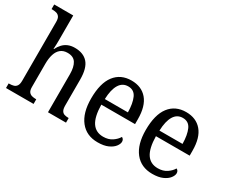

<svg xmlns="http://www.w3.org/2000/svg" viewBox="-114 -1131 1811 1513"><g transform="rotate(30 791.5 -375.0)"><path d="M17 0V-42H24Q45 -42 62 -47Q79 -52 89 -67.5Q99 -83 99 -114V-650Q99 -680 88.5 -694.5Q78 -709 61 -713.5Q44 -718 24 -718H17V-760H190V-537Q190 -519 189.5 -501Q189 -483 188 -469.5Q187 -456 187 -455H191Q204 -482 223.5 -503Q243 -524 269.5 -535Q296 -546 330 -546Q408 -546 449 -499.5Q490 -453 490 -350V-114Q490 -83 499 -67.5Q508 -52 524 -47Q540 -42 560 -42H563V0H399V-346Q399 -411 376.5 -447Q354 -483 300 -483Q262 -483 237.5 -463Q213 -443 201.5 -406.5Q190 -370 190 -320V-109Q190 -79 200.5 -65Q211 -51 228 -46.5Q245 -42 265 -42H268V0Z M855 10Q753 10 696 -62Q639 -134 639 -264Q639 -404 693.5 -475Q748 -546 846 -546Q937 -546 988.5 -485.5Q1040 -425 1040 -306V-262H733Q735 -152 769.5 -101Q804 -50 871 -50Q919 -50 952 -72.5Q985 -95 1001 -123Q1009 -120 1015 -111.5Q1021 -103 1021 -90Q1021 -70 1003 -46.5Q985 -23 948.5 -6.5Q912 10 855 10ZM945 -314Q944 -395 922 -444Q900 -493 846 -493Q794 -493 766 -447Q738 -401 735 -314Z M1352 10Q1250 10 1193 -62Q1136 -134 1136 -264Q1136 -404 1190.5 -475Q1245 -546 1343 -546Q1434 -546 1485.5 -485.5Q1537 -425 1537 -306V-262H1230Q1232 -152 1266.5 -101Q1301 -50 1368 -50Q1416 -50 1449 -72.5Q1482 -95 1498 -123Q1506 -120 1512 -111.5Q1518 -103 1518 -90Q1518 -70 1500 -46.5Q1482 -23 1445.5 -6.5Q1409 10 1352 10ZM1442 -314Q1441 -395 1419 -444Q1397 -493 1343 -493Q1291 -493 1263 -447Q1235 -401 1232 -314Z"/></g></svg>

Font: Noto Serif Khmer SemiCondensed
Style: Regular
Weight: 400
Width: 4
Designer: Danh Hong and the Monotype Design Team
Foundry: Monotype Imaging Inc.
Version: Version 2.004